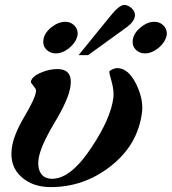

<svg xmlns="http://www.w3.org/2000/svg" viewBox="-20 -748 701 784"><path d="M661 -606Q656 -577 628 -553Q600 -530 572 -530Q549 -530 534 -545.5Q519 -561 522 -583Q525 -612 553 -635Q581 -659 610 -659Q633 -659 648 -643.5Q663 -628 661 -606ZM531 -683Q528 -660 499 -638L340 -523H301L427 -678Q466 -728 488 -728Q495 -728 503.5 -724Q512 -720 518.5 -713.5Q525 -707 528.5 -699Q532 -691 531 -683ZM297 -606Q292 -577 264 -553Q236 -530 208 -530Q185 -530 169.5 -545.5Q154 -561 157 -584Q160 -612 189 -636Q218 -659 247 -659Q269 -659 284 -643.5Q299 -628 297 -606ZM560 -291Q544 -156 430 -68Q322 16 187 16Q114 16 68 -25Q19 -68 28 -141Q34 -194 78 -269Q124 -346 127 -375Q128 -381 124.5 -386.5Q121 -392 117 -397Q113 -402 109.5 -406.5Q106 -411 106 -414Q109 -436 151 -453Q183 -466 214 -466Q277 -466 268 -398Q262 -345 202 -246Q173 -197 156.5 -159.5Q140 -122 137 -95Q133 -62 147 -40Q161 -18 193 -18Q270 -18 355 -148Q432 -264 443 -349Q446 -378 436 -414Q426 -450 426 -455Q427 -459 439 -465Q452 -470 458 -470Q505 -470 538 -401Q566 -340 560 -291Z"/></svg>

Font: DG Didot
Style: Bold Italic
Weight: 700
Designer: David Gatwood, Takis Katsoulidis, and George D. Matthiopoulos
Foundry: David Gatwood
Version: Version 1.0